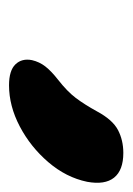

<svg xmlns="http://www.w3.org/2000/svg" viewBox="46 -910 292 423"><g transform="rotate(90 191.5 -699.0)"><path d="M168.4 -573.4Q135.8 -573.4 122.2 -587.6Q108.6 -601.8 113 -624Q116.8 -640.4 127 -653.5Q137.2 -666.6 156.4 -681.6Q182 -701.6 196.3 -720.5Q210.6 -739.4 226 -767.4Q244.4 -801.6 266.9 -813.4Q289.4 -825.2 317.4 -825.2Q355.6 -825.2 371.9 -804.8Q388.2 -784.4 381 -745.4Q371.4 -699.2 337.8 -660Q304.2 -620.8 259.1 -597.1Q214 -573.4 168.4 -573.4Z"/></g></svg>

Font: Shantell Sans Light
Style: Italic
Weight: 300
Italic angle: -11°
Designer: Stephen Nixon, Anya Danilova, Shantell Martin
Foundry: Arrow Type
Version: Version 1.008;[ac192a2d6]